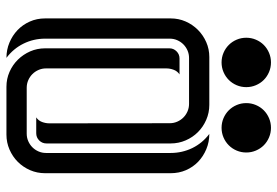

<svg xmlns="http://www.w3.org/2000/svg" viewBox="-156 -724 882 611"><g transform="rotate(90 285.5 -419.0)"><path d="M39.1 -520.5Q39.1 -545.9 48.8 -568.1Q58.6 -590.3 75.4 -607.2Q92.3 -624 114.5 -633.8Q136.7 -643.6 162.1 -643.6H314Q339.4 -643.6 361.8 -633.8Q384.3 -624 400.9 -607.4Q417.5 -590.8 427.2 -568.4Q437 -545.9 437 -520.5V-125.5Q437 -111.8 427.5 -102.3Q418 -92.8 404.3 -92.8H354Q364.3 -99.6 368.7 -111.3Q373 -123 373 -134.8L372.6 -517.6Q372.6 -530.3 367.7 -541.5Q362.8 -552.7 354.5 -561Q346.2 -569.3 335 -574.2Q323.7 -579.1 311 -579.1H165Q152.3 -579.1 141.1 -574.2Q129.9 -569.3 121.6 -561Q113.3 -552.7 108.4 -541.5Q103.5 -530.3 103.5 -517.6V-121.1Q103.5 -84.5 119.4 -52.2Q135.3 -20 164.6 2Q138.7 2 116 -7.6Q93.3 -17.1 76.2 -33.4Q59.1 -49.8 49.1 -72.3Q39.1 -94.7 39.1 -121.1ZM531.7 -121.1Q531.7 -95.7 522 -73.2Q512.2 -50.8 495.6 -34.2Q479 -17.6 456.5 -7.8Q434.1 2 408.7 2H256.8Q231.4 2 209.2 -7.8Q187 -17.6 170.4 -34.4Q153.8 -51.3 144 -73.5Q134.3 -95.7 134.3 -121.1V-516.6Q134.3 -529.8 143.8 -539.3Q153.3 -548.8 166.5 -548.8H217.3Q207 -542 202.6 -530.3Q198.2 -518.6 198.2 -506.8V-124Q198.2 -111.3 203.1 -100.1Q208 -88.9 216.3 -80.6Q224.6 -72.3 235.8 -67.4Q247.1 -62.5 259.8 -62.5H405.8Q418.5 -62.5 429.7 -67.4Q440.9 -72.3 449.2 -80.6Q457.5 -88.9 462.4 -100.1Q467.3 -111.3 467.3 -124V-520.5Q467.3 -557.1 451.7 -589.4Q436 -621.6 406.7 -643.6Q432.6 -643.6 455.3 -634Q478 -624.5 495.1 -608.2Q512.2 -591.8 522 -569.3Q531.7 -546.9 531.7 -520.5ZM179.2 -839.8Q195.3 -839.8 209.7 -833.7Q224.1 -827.6 234.9 -816.9Q245.6 -806.2 251.7 -791.7Q257.8 -777.3 257.8 -761.2Q257.8 -745.1 251.7 -730.7Q245.6 -716.3 234.9 -705.6Q224.1 -694.8 209.7 -688.7Q195.3 -682.6 179.2 -682.6Q163.1 -682.6 148.7 -688.7Q134.3 -694.8 123.5 -705.6Q112.8 -716.3 106.7 -730.7Q100.6 -745.1 100.6 -761.2Q100.6 -777.3 106.7 -791.7Q112.8 -806.2 123.5 -816.9Q134.3 -827.6 148.7 -833.7Q163.1 -839.8 179.2 -839.8ZM387.2 -839.8Q403.3 -839.8 417.7 -833.7Q432.1 -827.6 442.9 -816.9Q453.6 -806.2 459.7 -791.7Q465.8 -777.3 465.8 -761.2Q465.8 -745.1 459.7 -730.7Q453.6 -716.3 442.9 -705.6Q432.1 -694.8 417.7 -688.7Q403.3 -682.6 387.2 -682.6Q371.1 -682.6 356.7 -688.7Q342.3 -694.8 331.5 -705.6Q320.8 -716.3 314.7 -730.7Q308.6 -745.1 308.6 -761.2Q308.6 -777.3 314.7 -791.7Q320.8 -806.2 331.5 -816.9Q342.3 -827.6 356.7 -833.7Q371.1 -839.8 387.2 -839.8Z"/></g></svg>

Font: Isar CAT
Style: Regular
Weight: 400
Designer: Digitized by Peter Wiegel
Foundry: CAT-Fonts, Peter Wiegel
Version: Version 1.000; ttfautohint (v1.3)